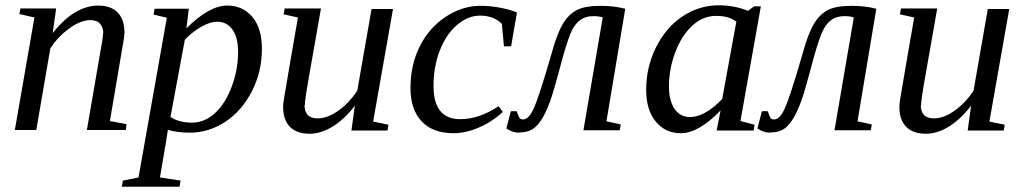

<svg xmlns="http://www.w3.org/2000/svg" viewBox="-20 -491 3867 725"><path d="M369 -365H370Q370 -388 358 -401Q346 -415 321 -415Q285 -415 242 -384Q198 -352 170 -308L117 0H36L110 -425L53 -438L57 -459H192L179 -366Q220 -418 263 -444Q307 -470 350 -470Q400 -470 425 -443Q450 -417 450 -367Q450 -364 448 -346Q447 -341 395 -34L458 -22L455 0H308L357 -284Q369 -346 369 -365Z M614 -1 607 44 584 179 662 191 658 214H440L444 191L503 179L610 -424L560 -436L564 -458H693L684 -384Q770 -470 838 -470Q897 -470 933 -427Q969 -384 969 -307Q969 -221 932 -148Q894 -73 832 -32Q769 10 696 10Q674 10 650 7Q628 4 614 -1ZM624 -51H622Q653 -28 705 -28Q753 -28 792 -64Q831 -100 855 -164Q879 -228 879 -295Q879 -349 858 -379Q837 -409 800 -409Q774 -409 740 -390Q704 -369 678 -341Z M1131 -94 1130 -93Q1130 -70 1142 -57Q1154 -44 1180 -44Q1217 -44 1259 -74Q1299 -103 1329 -148L1383 -457H1464L1389 -32L1447 -20L1443 2H1307L1320 -92Q1280 -40 1236 -13Q1192 14 1149 14Q1100 14 1074 -13Q1049 -39 1049 -89Q1049 -96 1052 -116Q1053 -121 1058.5 -154.5Q1064 -188 1077.5 -266.5Q1091 -345 1105 -425L1051 -437L1055 -459H1192L1142 -175Q1131 -111 1131 -94Z M1878 -69 1877 -67Q1837 -30 1787 -9Q1738 12 1693 12Q1614 12 1572 -33Q1530 -78 1530 -158Q1530 -245 1564 -314Q1599 -385 1662 -427Q1725 -469 1794 -469Q1832 -469 1868 -462Q1906 -455 1932 -444L1910 -316H1883L1875 -401Q1844 -432 1793 -432Q1747 -432 1706 -397Q1665 -362 1641 -301Q1617 -240 1617 -166Q1617 -41 1718 -41Q1789 -41 1863 -90Z M1943 9 1939 10Q1915 10 1892 -6L1909 -71H1931Q1939 -48 1943 -44Q1947 -40 1955 -40Q1977 -40 1996 -83Q2017 -130 2064 -293Q2083 -363 2105 -400Q2126 -436 2158 -453Q2189 -469 2248 -469Q2299 -469 2341 -458L2270 -33L2324 -21L2320 1H2183L2256 -425Q2243 -430 2221 -430Q2192 -430 2173 -417Q2153 -403 2140 -377Q2127 -351 2107 -282Q2101 -258 2089.5 -217Q2078 -176 2073 -158Q2058 -105 2040 -67Q2022 -29 2000 -10Q1978 9 1943 9Z M2776 -34 2829 -20 2826 2H2686L2701 -74Q2618 12 2551 12Q2492 12 2456 -32Q2420 -76 2420 -152Q2420 -238 2457 -312Q2495 -388 2557 -429Q2620 -471 2694 -471Q2753 -471 2805 -450L2827 -467H2853ZM2760 -407 2762 -408Q2743 -422 2726 -426Q2708 -431 2684 -431Q2634 -431 2594 -394Q2554 -357 2530 -294Q2506 -231 2506 -164Q2506 -112 2527 -80Q2548 -49 2586 -49Q2641 -49 2707 -117Z M2891 9 2887 10Q2863 10 2840 -6L2857 -71H2879Q2887 -48 2891 -44Q2895 -40 2903 -40Q2925 -40 2944 -83Q2965 -130 3012 -293Q3031 -363 3053 -400Q3074 -436 3106 -453Q3137 -469 3196 -469Q3247 -469 3289 -458L3218 -33L3272 -21L3268 1H3131L3204 -425Q3191 -430 3169 -430Q3140 -430 3121 -417Q3101 -403 3088 -377Q3075 -351 3055 -282Q3049 -258 3037.5 -217Q3026 -176 3021 -158Q3006 -105 2988 -67Q2970 -29 2948 -10Q2926 9 2891 9Z M3458 -94 3457 -93Q3457 -70 3469 -57Q3481 -44 3507 -44Q3544 -44 3586 -74Q3626 -103 3656 -148L3710 -457H3791L3716 -32L3774 -20L3770 2H3634L3647 -92Q3607 -40 3563 -13Q3519 14 3476 14Q3427 14 3401 -13Q3376 -39 3376 -89Q3376 -96 3379 -116Q3380 -121 3385.5 -154.5Q3391 -188 3404.5 -266.5Q3418 -345 3432 -425L3378 -437L3382 -459H3519L3469 -175Q3458 -111 3458 -94Z"/></svg>

Font: Libra Serif Modern
Style: Italic
Weight: 400
Italic angle: -12°
Designer: Stefan Peev, Context Ltd
Foundry: Stefan Peev, Context Ltd
Version: Version 1.000